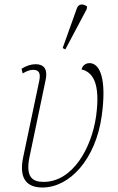

<svg xmlns="http://www.w3.org/2000/svg" viewBox="-20 -825 524 855"><path d="M271 -605 366 -784 368 -796C352 -808 330 -811 322 -787L259 -611ZM169 10C290 10 406 -115 433 -309C455 -467 428 -544 378 -544C367 -544 349 -538 343 -516C393 -504 428 -455 408 -308C388 -166 304 -15 174 -15C123 -15 94 -38 111 -124L183 -468C192 -510 182 -539 138 -539C118 -539 97 -532 76 -519L81 -498C103 -511 116 -514 128 -514C152 -514 162 -501 155 -466L83 -124C64 -32 97 10 169 10Z"/></svg>

Font: Noto Serif SemiCondensed Thin
Style: Italic
Weight: 100
Width: 4
Italic angle: -12°
Designer: Monotype Design Team
Foundry: Monotype Imaging Inc.
Version: Version 2.013